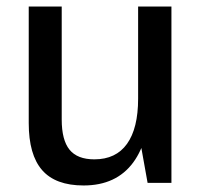

<svg xmlns="http://www.w3.org/2000/svg" viewBox="-20 -560 619 588"><path d="M169 -194Q169 -131 193 -101.5Q217 -72 269 -72Q335 -72 369 -119.5Q403 -167 403 -258L440 -329V-268Q440 -133 388 -62.5Q336 8 236 8Q150 8 109 -39Q68 -86 68 -183V-540H169ZM505 0H432L403 -162V-540H505Z"/></svg>

Font: Pathway Extreme SemiCondensed Medium
Style: Regular
Weight: 500
Width: 4
Version: Version 1.001;gftools[0.9.26]